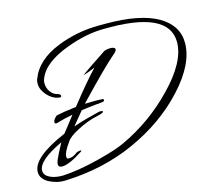

<svg xmlns="http://www.w3.org/2000/svg" viewBox="-99 -720 1037 920"><g transform="rotate(-15 420.0 -260.0)"><path d="M119 78Q96 79 75.5 74Q55 69 36 59Q-1 38 -1 5Q-1 -67 170 -140Q178 -151 203 -182Q209 -190 216 -199Q223 -208 231 -218Q188 -210 148 -198Q139 -197 138 -203Q136 -216 157 -234Q200 -243 238 -247Q247 -249 256 -249Q263 -257 268 -264Q302 -307 332.5 -343Q363 -379 391 -409Q375 -402 360.5 -396.5Q346 -391 332 -387Q334 -389 339.5 -393.5Q345 -398 353 -403Q361 -408 371 -415.5Q381 -423 394 -431L448 -467Q460 -479 489 -479Q506 -479 511 -471Q511 -470 511.5 -469.5Q512 -469 512 -468Q512 -459 495 -445Q469 -423 424 -378.5Q379 -334 315 -267Q309 -261 302 -253Q330 -254 357 -254L386 -253Q395 -253 395 -248Q396 -241 385 -239L374 -238Q371 -237 365.5 -236.5Q360 -236 353 -236Q314 -232 279 -227L276 -223L225 -161Q256 -172 288.5 -181Q321 -190 355 -198Q357 -199 365 -199Q376 -199 376 -195Q376 -188 348 -182Q292 -170 242 -143Q195 -119 182 -97Q150 -53 150 -32Q150 -20 158 -20Q182 -20 202 -37Q210 -42 219 -42Q227 -44 227 -40Q227 -39 225 -37Q155 9 120 9Q101 9 101 -7Q101 -11 102.5 -15.5Q104 -20 106 -27Q111 -39 121 -58.5Q131 -78 145 -104Q21 -46 21 4Q21 27 48 40Q75 53 113 52Q151 50 197 42.5Q243 35 297 21Q340 10 372.5 -0.5Q405 -11 427 -21Q574 -89 687 -206Q805 -327 805 -425Q805 -583 477 -576Q394 -575 299 -540Q172 -494 144 -419Q140 -411 140 -398Q140 -375 153 -356Q167 -337 184 -333Q202 -329 202 -319Q202 -311 187 -314Q156 -320 132 -347.5Q108 -375 108 -404Q108 -419 112 -427Q144 -514 258 -559Q303 -577 355.5 -587.5Q408 -598 467 -598H498Q668 -598 755 -548Q841 -498 841 -411Q841 -307 732 -189Q623 -71 462 1Q306 71 119 78Z"/></g></svg>

Font: Whisper
Style: Regular
Weight: 400
Designer: Robert E. Leuschke
Foundry: Robert E. Leuschke
Version: Version 1.010; ttfautohint (v1.8.4.7-5d5b)